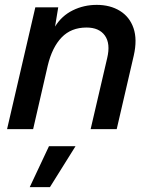

<svg xmlns="http://www.w3.org/2000/svg" viewBox="-20 -530 617 788"><path d="M9 0 125 -500H219L206 -421Q233 -465 278.5 -487.5Q324 -510 377 -510Q432 -510 472 -485.5Q512 -461 528 -414.5Q544 -368 529 -302L459 0H352L420 -292Q434 -351 410.5 -384Q387 -417 335 -417Q272 -417 233 -376.5Q194 -336 176 -261L116 0ZM290 70 185 238H102L181 70Z"/></svg>

Font: Prodigy Sans Medium
Style: Italic
Weight: 500
Italic angle: -13°
Designer: Wei Huang
Foundry: Wei Huang
Version: Version 1.003; ttfautohint (v1.8.3)